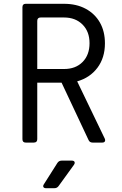

<svg xmlns="http://www.w3.org/2000/svg" viewBox="-20 -750 640 1010"><path d="M115 0Q98 0 98 -18V-712Q98 -730 115 -730H317Q382 -730 430.5 -704Q479 -678 505.5 -631.5Q532 -585 532 -522Q532 -446 492.5 -393.5Q453 -341 386 -322L531 -21Q535 -12 531.5 -6Q528 0 518 0H467Q452 0 446 -13L304 -315H176V-18Q176 0 158 0ZM176 -387H317Q378 -387 414.5 -424Q451 -461 451 -523Q451 -584 414 -621Q377 -658 317 -658H194Q176 -658 176 -640ZM222 240Q212 240 208.5 234Q205 228 211 219L282 107Q290 95 304 95H358Q369 95 372 101.5Q375 108 369 117L288 229Q280 240 266 240Z"/></svg>

Font: Pitagon Sans Mono Light
Style: Regular
Weight: 300
Monospace: yes
Designer: Travis Tran
Foundry: Pitagon
Version: Version 1.001; ttfautohint (v1.8.4.7-5d5b);gftools[0.9.26]